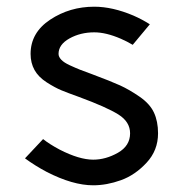

<svg xmlns="http://www.w3.org/2000/svg" viewBox="-20 -535 543 570"><path d="M54.2 -64.9 107.9 -122.1Q127 -106.9 157.2 -90.8Q215.3 -61 256.8 -61Q293.9 -61 330.1 -81.5Q366.2 -102.1 366.2 -139.2Q366.2 -173.3 331.5 -195.1Q296.9 -216.8 214.8 -247.1Q180.7 -259.3 161.9 -267.1Q143.1 -274.9 118.7 -290.5Q94.2 -306.2 82.5 -327.1Q70.8 -348.1 70.8 -375Q70.8 -438 128.9 -476.6Q187 -515.1 259.8 -515.1Q314 -515.1 376 -488.8Q401.9 -477.5 424.8 -462.9L374 -401.9Q357.9 -411.6 338.9 -419.9Q294.9 -439 259.8 -439Q218.8 -439 186.3 -420.9Q153.8 -402.8 153.8 -375Q153.8 -366.2 161.9 -357.7Q169.9 -349.1 187.5 -341.1Q205.1 -333 217.5 -328.1Q230 -323.2 252.9 -314.9Q309.1 -293.9 336.4 -281.5Q363.8 -269 394.3 -248Q424.8 -227.1 437 -200.9Q449.2 -174.8 449.2 -139.2Q449.2 -88.4 415 -51.8Q380.9 -15.1 338.9 0Q296.9 15.1 256.8 15.1Q195.8 15.1 118.2 -24.9Q84 -43 54.2 -64.9Z"/></svg>

Font: Carme
Style: Regular
Weight: 400
Version: 1.000